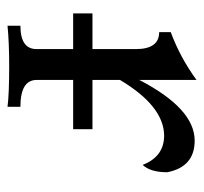

<svg xmlns="http://www.w3.org/2000/svg" viewBox="-36 -506 542 510"><g transform="rotate(90 235.0 -251.0)"><path d="M263.7 0Q228.5 -4.4 155.8 -4.4Q93.3 -4.4 48.3 0V-34.2Q110.4 -34.2 110.4 -77.1V-340.8Q110.4 -402.8 65.4 -402.8V-433.6Q132.8 -458.5 192.4 -502V-350.1Q268.6 -497.1 353.5 -497.1Q423.3 -497.1 437.5 -424.3Q437.5 -379.4 418 -358.9Q396 -416 339.8 -416Q261.7 -415 192.4 -298.8V-77.1Q192.4 -34.2 263.7 -34.2ZM323.2 -174.3H15.6V-225.6H323.2Z"/></g></svg>

Font: Almanac
Style: Regular
Weight: 400
Designer: Eden's Almanac
Version: Version 3.501;March 28, 2021;FontCreator 13.0.0.2683 64-bit